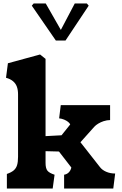

<svg xmlns="http://www.w3.org/2000/svg" viewBox="-20 -1097 708 1117"><path d="M650 -87.5 639 0H353V-80.5Q370.5 -83.5 381.2 -95.2Q392 -107 395 -122.5L323 -215.5L245 -217.5V-149.5Q245 -118 255.8 -104.2Q266.5 -90.5 297.5 -80.5L286.5 0H20V-85Q46 -94 59.8 -105.8Q73.5 -117.5 79.2 -135.8Q85 -154 85 -185V-548Q85 -574 78 -593Q71 -612 55.2 -625Q39.5 -638 15 -644.5L26 -729L213 -780L245 -754.5V-305L338 -310L388.5 -373Q385.5 -380.5 376 -388Q366.5 -395.5 353.5 -401Q339 -407 324 -408.5L333.5 -485.5H620.5V-398.5Q603 -398.5 582.5 -392Q566 -386.5 551.5 -377.8Q537 -369 528.5 -359.5L448 -269.5L561 -125.5Q573.5 -108.5 597.2 -98Q621 -87.5 650 -87.5ZM165 -1064 176 -1077H246L334 -923L415 -1077H485L496 -1064L361 -861H305Z"/></svg>

Font: TMT Limkin
Style: Regular
Weight: 400
Designer: Gabriel Drozdov
Version: Version 1.000;Glyphs 3.1.2 (3151)